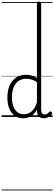

<svg xmlns="http://www.w3.org/2000/svg" viewBox="-20 -1440 668 2365"><path d="M265 17Q210 17 166 -12Q122 -41 96.5 -98Q71 -155 71 -238Q71 -288 80.5 -331Q90 -374 109 -408.5Q128 -443 156 -467.5Q184 -492 221 -505.5Q258 -519 303 -519Q336 -519 368.5 -509.5Q401 -500 435 -480V-1401Q435 -1411 441.5 -1415.5Q448 -1420 461 -1420Q475 -1420 481 -1415.5Q487 -1411 487 -1401V-91Q487 -60 498 -45Q509 -30 531 -30Q541 -30 551 -33.5Q561 -37 570.5 -45Q580 -53 590 -63Q596 -69 602.5 -68Q609 -67 615 -60Q621 -54 622.5 -47.5Q624 -41 619 -34Q608 -19 592 -7.5Q576 4 558 10.5Q540 17 522 17Q493 17 473.5 5.5Q454 -6 444.5 -26.5Q435 -47 435 -75Q435 -79 435 -83.5Q435 -88 435 -92Q412 -47 382.5 -23.5Q353 0 322.5 8.5Q292 17 265 17ZM127 -242Q127 -180 143.5 -133Q160 -86 192.5 -59.5Q225 -33 274 -33Q306 -33 336.5 -46.5Q367 -60 392.5 -92.5Q418 -125 435 -181V-428Q400 -452 367.5 -461Q335 -470 302 -470Q270 -470 243 -460.5Q216 -451 194.5 -432Q173 -413 158 -385.5Q143 -358 135 -322Q127 -286 127 -242ZM0 895H628V905H0ZM0 -20H628V0H0ZM0 -505H628V-500H0ZM0 -1415H628V-1405H0Z"/></svg>

Font: Playwrite BE WAL Guides
Style: Regular
Weight: 400
Designer: Veronika Burian, José Scaglione
Foundry: TypeTogether
Version: Version 1.003